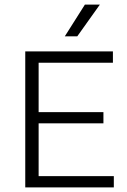

<svg xmlns="http://www.w3.org/2000/svg" viewBox="-20 -820 554 840"><path d="M90.5 0V-595H474V-545.5H149V-49.5H478V0ZM128.5 -280.5V-329.5H432.5V-280.5ZM263.5 -661 351.5 -800H417L318 -661Z"/></svg>

Font: Encode Sans SC Light
Style: Regular
Weight: 300
Version: Version 3.002